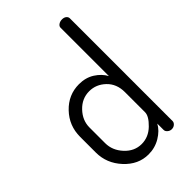

<svg xmlns="http://www.w3.org/2000/svg" viewBox="-230 -850 943 943"><g transform="rotate(-45 242.0 -378.0)"><path d="M421 -739V-26Q421 -16 412 -8Q403 0 390 0Q378 0 368.5 -8Q359 -16 359 -26V-70Q342 -38 304.5 -15.5Q267 7 222 7Q151 7 98 -50.5Q45 -108 45 -183V-292Q45 -369 97.5 -424Q150 -479 224 -479Q270 -479 304.5 -457Q339 -435 356 -403V-739Q356 -749 366 -756Q376 -763 390 -763Q404 -763 412.5 -756Q421 -749 421 -739ZM110 -292V-183Q110 -133 147 -93Q184 -53 234 -53Q282 -53 319 -89Q356 -125 356 -152V-292Q356 -349 319.5 -384Q283 -419 235 -419Q184 -419 147 -380Q110 -341 110 -292Z"/></g></svg>

Font: Dosis
Style: Regular
Weight: 400
Designer: Edgar Tolentino, Pablo Impallari, Igino Marini
Foundry: Edgar Tolentino, Pablo Impallari, Igino Marini
Version: Version 1.007